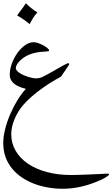

<svg xmlns="http://www.w3.org/2000/svg" viewBox="-20 -729 692 1184"><path d="M139.6 -709Q177.2 -671.4 210.9 -652.8Q202.6 -643.6 197 -636.5Q191.4 -629.4 186.3 -621.6Q181.2 -613.8 175.8 -604.2Q170.4 -594.7 163.1 -580.1Q147 -593.8 128.7 -606.7Q110.4 -619.6 85.4 -633.8Q107.4 -663.1 120.1 -680.4Q132.8 -697.8 139.6 -709ZM139.6 -181.2Q86.4 -194.3 63.2 -216.3Q40 -238.3 40 -266.6Q40 -300.3 52.7 -335.9Q65.4 -371.6 86.4 -401.1Q107.4 -430.7 134 -449.7Q160.6 -468.8 188.5 -468.8Q199.7 -468.8 215.8 -463.1Q231.9 -457.5 246.8 -449.5Q261.7 -441.4 272.2 -432.6Q282.7 -423.8 282.7 -418Q282.7 -414.1 277.8 -413.1Q272.9 -412.1 255.9 -410.6Q200.7 -408.7 161.1 -392.6Q121.6 -376.5 94.7 -345.7Q77.6 -325.2 77.6 -308.1Q77.6 -300.3 84.7 -292.5Q91.8 -284.7 103 -277.6Q114.3 -270.5 127.9 -264.6Q141.6 -258.8 155.3 -254.6Q168.9 -250.5 180.9 -248Q192.9 -245.6 200.2 -245.6Q210.9 -245.6 220.2 -247.3Q229.5 -249 241.5 -254.4Q253.4 -259.8 270.8 -269.3Q288.1 -278.8 314.5 -293.9Q337.4 -307.1 353 -315.9Q368.7 -324.7 378.4 -329.8Q388.2 -335 393.3 -337.2Q398.4 -339.4 399.9 -339.4Q406.2 -339.4 406.2 -332.5Q406.2 -329.1 404.3 -327.1L356 -256.3Q326.7 -240.7 295.2 -221.2Q263.7 -201.7 232.9 -179.2Q202.1 -156.7 174.1 -132.3Q146 -107.9 124 -82.5Q106.4 -62.5 92.8 -39.8Q79.1 -17.1 69.3 6.3Q59.6 29.8 54.4 53Q49.3 76.2 49.3 98.1Q49.3 154.3 76.4 200.7Q103.5 247.1 152.1 280.3Q200.7 313.5 268.3 331.8Q335.9 350.1 416.5 350.1Q428.2 350.1 442.1 349.9Q456.1 349.6 476.1 348.9Q496.1 348.1 524.2 347.2Q552.2 346.2 592.3 344.2Q610.4 343.3 623.3 342.5Q636.2 341.8 644 341.8Q652.3 341.8 652.3 346.7Q652.3 349.6 646.2 354.7Q640.1 359.9 629.4 366.2Q618.7 372.6 604.7 379.2Q590.8 385.7 574.7 392.1Q469.2 435.1 365.2 435.1Q320.3 435.1 275.6 427.2Q231 419.4 190.4 404.1Q149.9 388.7 115 365.2Q80.1 341.8 54.4 310.5Q28.8 279.3 14.4 240Q0 200.7 0 153.3Q0 113.8 11.7 67.4Q23.4 21 43 -24.7Q62.5 -70.3 87.6 -111.3Q112.8 -152.3 139.6 -181.2Z"/></svg>

Font: XB Niloofar
Style: Regular
Weight: 400
Designer: Behnam
Foundry: Irmug
Version: Version 7.201 2008